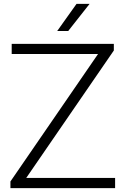

<svg xmlns="http://www.w3.org/2000/svg" viewBox="-20 -965 644 985"><path d="M33.5 0V-34L483 -688H40V-740H564V-706L114.5 -52H570.5V0ZM273.5 -806 372.5 -945H439.5L330 -806Z"/></svg>

Font: Encode Sans Semi Expanded Light
Style: Regular
Weight: 300
Width: 6
Designer: Multiple Designers
Foundry: Impallari Type
Version: Version 3.000; ttfautohint (v1.8.3) -l 8 -r 50 -G 200 -x 14 